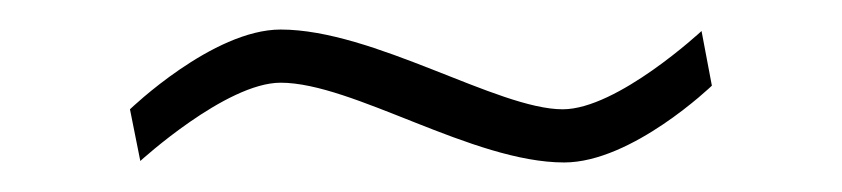

<svg xmlns="http://www.w3.org/2000/svg" viewBox="-20 -391 570 130"><path d="M455 -370C455 -370 398 -317 361 -317C317 -317 233 -371 170 -371C124 -371 68 -317 68 -317L75 -282C75 -282 133 -335 170 -335C219 -335 300 -281 362 -281C408 -281 462 -333 462 -333Z"/></svg>

Font: TitilliumText22L
Style: 1 wt
Weight: 100
Designer: Campivisivi
Foundry: Campivisivi
Version: 1.000